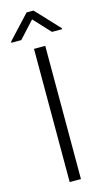

<svg xmlns="http://www.w3.org/2000/svg" viewBox="-138 -946 544 990"><g transform="rotate(-15 134.5 -451.0)"><path d="M163.6 -710.9V0H103.5V-710.9ZM152.3 -902.3 270 -776.4V-771.5H215.8L133.3 -860.4L51.8 -771.5H-1V-777.3L115.2 -902.3Z"/></g></svg>

Font: Vazirmatn FD ExtraLight
Style: Regular
Weight: 200
Designer: Saber Rastikerdar
Foundry: Saber Rastikerdar
Version: Version 33.003